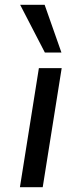

<svg xmlns="http://www.w3.org/2000/svg" viewBox="-20 -780 340 800"><path d="M63 0 142 -496H237L158 0ZM167 -561 64 -760H166L236 -561Z"/></svg>

Font: Nunito Sans 7pt SemiExpanded
Style: Italic
Weight: 400
Width: 6
Italic angle: -9°
Designer: Vernon Adams
Foundry: Vernon Adams
Version: Version 3.101;gftools[0.9.27]